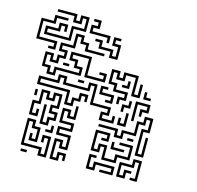

<svg xmlns="http://www.w3.org/2000/svg" viewBox="-103 -804 945 919"><g transform="rotate(15 370.0 -345.0)"><path d="M39 -564V-606H99V-636H141V-600H129V-624H111V-594H51V-576H159V-636H219V-684H201V-654H159V-684H75V-696H171V-666H189V-696H231V-624H171V-564ZM339 -600V-624H249V-666H279V-684H255V-696H291V-654H261V-636H351V-600ZM75 -504V-516H99V-534H9V-636H69V-666H135V-654H81V-624H21V-546H111V-504ZM369 -534V-564H309V-594H285V-606H321V-576H381V-546H399V-594H369V-636H405V-624H381V-606H411V-534ZM99 -384V-414H69V-486H111V-456H129V-486H159V-504H129V-546H189V-606H231V-576H261V-546H345V-534H249V-564H219V-594H201V-534H141V-516H171V-474H141V-444H99V-474H81V-426H111V-396H129V-426H249V-444H219V-474H189V-516H291V-426H369V-444H345V-456H381V-414H279V-504H201V-486H231V-456H261V-414H141V-384ZM459 -330V-366H489V-384H429V-414H399V-486H441V-456H459V-486H531V-396H549V-450H561V-384H519V-474H471V-444H429V-474H411V-426H441V-396H501V-354H471V-330ZM165 -444V-456H195V-444ZM465 -414V-426H489V-450H501V-414ZM579 -384V-420H591V-396H615V-384ZM399 -234V-276H429V-294H339V-384H321V-354H189V-384H171V-354H81V-336H231V-276H249V-306H279V-336H321V-300H309V-324H291V-294H261V-264H219V-324H69V-366H159V-396H201V-366H309V-396H351V-306H441V-264H411V-246H459V-270H471V-234ZM255 -384V-396H285V-384ZM405 -324V-336H429V-354H369V-396H405V-384H381V-366H441V-324ZM549 -270V-366H621V-324H591V-300H579V-336H609V-354H561V-270ZM489 -300V-336H519V-360H531V-324H501V-300ZM129 -144V-240H141V-156H159V-186H189V-204H159V-246H189V-294H171V-264H129V-294H111V-234H81V-186H99V-210H111V-174H69V-246H99V-306H141V-276H159V-306H201V-234H171V-216H201V-174H171V-144ZM609 -114V-246H639V-294H621V-264H591V-204H531V-174H489V-204H405V-216H501V-186H519V-216H579V-276H609V-306H651V-234H621V-126H639V-210H651V-114ZM69 -270V-300H81V-270ZM489 -234V-270H501V-246H519V-300H531V-234ZM219 6V-96H261V-66H279V-114H219V-156H279V-174H219V-246H261V-216H279V-270H291V-204H249V-234H231V-186H291V-144H231V-126H291V-54H249V-84H231V-6H249V-36H291V0H279V-24H261V6ZM459 -54V-114H441V-84H399V-186H471V-144H435V-156H459V-174H411V-96H429V-126H471V-66H519V-96H579V-144H525V-156H591V-84H531V-54ZM555 -174V-186H585V-174ZM159 6V-24H69V-156H111V-126H141V-54H99V-90H111V-66H129V-114H99V-144H81V-36H171V-6H189V-84H171V-60H159V-96H201V6ZM165 -114V-126H189V-150H201V-114ZM489 -114V-150H501V-126H555V-114ZM549 6V-66H609V-96H651V6H615V-6H639V-84H621V-54H561V-6H579V-36H615V-24H591V6ZM399 6V-66H435V-54H411V-6H429V-36H531V6H465V-6H519V-24H441V6ZM75 6V-6H105V6Z"/></g></svg>

Font: Rubik Maze
Style: Regular
Weight: 400
Designer: Hubert and Fischer, NaN
Foundry: Hubert and Fischer, NaN
Version: Version 2.200